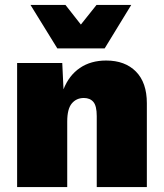

<svg xmlns="http://www.w3.org/2000/svg" viewBox="-20 -754 660 774"><path d="M49 0V-500H231L236 -394Q258 -450 302 -480Q346 -510 408 -510Q484 -510 528 -465.5Q572 -421 572 -338V0H370V-286Q370 -327 356.5 -343Q343 -359 318 -359Q288 -359 269.5 -337Q251 -315 251 -264V0ZM509 -734 402 -559H211L103 -734H244L306 -655L369 -734Z"/></svg>

Font: Work Sans ExtraBold
Style: Regular
Weight: 800
Designer: Wei Huang
Foundry: Wei Huang
Version: Version 2.012; ttfautohint (v1.8.3)